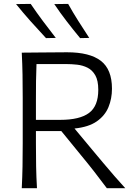

<svg xmlns="http://www.w3.org/2000/svg" viewBox="-20 -990 708 1010"><path d="M94.5 0Q97.5 -60 98.5 -115.2Q99.5 -170.5 99.5 -236.5V-475Q99.5 -541 98.5 -597Q97.5 -653 94.5 -713Q140 -713 199 -714Q258 -715 332.5 -715Q452 -715 510.5 -670Q569 -625 569 -523.5Q569 -471 550.5 -426.2Q532 -381.5 489 -351.5Q446 -321.5 372 -314L464 -203.5Q491 -171 522 -134.2Q553 -97.5 583.2 -62.5Q613.5 -27.5 639 0H542Q507.5 -46.5 474.2 -89Q441 -131.5 406.5 -173L302.5 -300.5H169V-236.5Q169 -170.5 170 -115.2Q171 -60 174.5 0ZM329 -653H172Q170 -607.5 169.5 -562.5Q169 -517.5 169 -465.5V-359.5H296.5Q399.5 -359.5 448.2 -395.8Q497 -432 497 -517.5Q497 -566.5 481.2 -594Q465.5 -621.5 440.2 -634Q415 -646.5 385.5 -649.8Q356 -653 329 -653ZM222 -789.5Q181 -833.5 141.2 -878Q101.5 -922.5 64.5 -968.5L141.5 -969.5Q172 -924.5 205.2 -880Q238.5 -835.5 273.5 -790.5ZM401.5 -789.5Q365 -833.5 330.8 -878Q296.5 -922.5 265.5 -968.5L338.5 -969.5Q363.5 -924.5 391.8 -880Q420 -835.5 449.5 -790.5Z"/></svg>

Font: Commissioner Flair Light
Style: Regular
Weight: 300
Designer: Kostas Bartsokas
Foundry: Kostas Bartsokas
Version: Version 1.000; ttfautohint (v1.8.3)